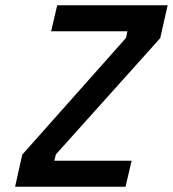

<svg xmlns="http://www.w3.org/2000/svg" viewBox="-20 -705 653 725"><path d="M64 -121 456 -562 461 -587H173L196 -685H613L585 -561L191 -122L185 -98H477L454 0H37Z"/></svg>

Font: Cairo SemiBold
Style: Italic
Weight: 600
Italic angle: -13°
Designer: Mohamed Gaber, Accademia di Belle Arti di Urbino and others
Foundry: Kief Type Foundry, Accademia di Belle Arti di Urbino and others
Version: Version 3.011